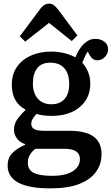

<svg xmlns="http://www.w3.org/2000/svg" viewBox="-20 -807 615 1057"><path d="M119 -578 89 -607 203 -760Q215 -775 226.5 -781Q238 -787 250 -787Q265 -787 275.5 -779.5Q286 -772 301 -753L406 -612L375 -581L250 -681ZM257 230Q22 230 22 104Q22 63 47 36.5Q72 10 118 -10V-14Q90 -22 73.5 -44.5Q57 -67 57 -92Q57 -119 70 -142Q83 -165 120 -201V-204Q45 -243 45 -341Q45 -398 73 -438.5Q101 -479 150 -501Q199 -523 263 -523Q296 -523 331.5 -515Q367 -507 395 -491Q414 -539 442 -566Q470 -593 506 -593Q534 -593 554.5 -577.5Q575 -562 575 -535Q575 -512 557.5 -493.5Q540 -475 516 -475Q489 -475 474 -503L463 -523Q454 -510 447 -495Q440 -480 433 -462Q453 -439 465 -410.5Q477 -382 477 -346Q477 -267 419.5 -218Q362 -169 264 -169Q240 -169 217 -172Q194 -175 181 -180Q165 -162 158.5 -150.5Q152 -139 152 -126Q152 -105 169 -96Q186 -87 222 -87H361Q452 -87 495.5 -55Q539 -23 539 42Q539 96 509 138.5Q479 181 417 205.5Q355 230 257 230ZM262 -233Q310 -233 335.5 -262Q361 -291 361 -344Q361 -401 334 -431.5Q307 -462 257 -462Q209 -462 185 -432Q161 -402 161 -347Q161 -295 188 -264Q215 -233 262 -233ZM268 161Q340 161 380 136Q420 111 420 69Q420 12 335 12H175Q133 44 133 89Q133 127 164.5 144Q196 161 268 161Z"/></svg>

Font: Literata Medium
Style: Regular
Weight: 500
Designer: Latin by Veronika Burian and Jose Scaglione. Greek by Irene Vlachou. Cyrillic by Vera Evstafieva.
Foundry: TypeTogether
Version: Version 3.103; ttfautohint (v1.8.4.7-5d5b);gftools[0.9.29]